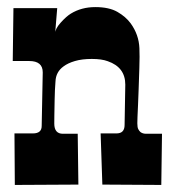

<svg xmlns="http://www.w3.org/2000/svg" viewBox="-20 -523 493 544"><path d="M101.1 -317.9Q101.1 -350.1 63 -350.1H16.1L18.1 -500H142.1L136.2 -428.2Q136.2 -441.4 152.1 -459Q168 -476.6 180.7 -484.4Q210.9 -502.9 250 -502.9Q289.1 -502.9 312.7 -489.3Q336.4 -475.6 350.1 -457Q373.5 -424.8 375 -386.2Q376 -365.7 374.8 -329.6Q373.5 -293.5 372.8 -270Q372.1 -246.6 371.1 -226.1Q369.1 -185.1 369.1 -173.6Q369.1 -162.1 371.8 -157Q374.5 -151.9 377.9 -148.9Q384.3 -144 394 -144H439L437 1L270 0L265.1 -145H310.1Q333 -145 333 -168.9L335 -283.2Q335 -332.5 285.2 -349.6Q268.1 -356 240.2 -356Q212.4 -356 192.4 -350.1Q172.4 -344.2 160.2 -335Q138.2 -319.3 137.2 -292Q135.3 -269.5 134.8 -240.5Q134.3 -211.4 134 -195.8Q133.8 -180.2 133.8 -172.9Q133.8 -144 158.2 -144H200.2L202.1 0L22 1L21 -145H73.2Q98.1 -145 98.1 -166Z"/></svg>

Font: Smokum
Style: Regular
Weight: 400
Designer: Astigmatic (AOETI)
Foundry: Astigmatic (AOETI)
Version: Version 1.001